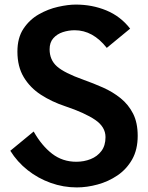

<svg xmlns="http://www.w3.org/2000/svg" viewBox="-20 -804 646 838"><path d="M315 14Q256.5 14 201.2 -5.8Q146 -25.5 100.5 -61.5Q55 -97.5 25 -146L127 -230Q162 -168 207.5 -133Q253 -98 313 -98Q346.5 -98 375.5 -109.5Q404.5 -121 422.5 -144.8Q440.5 -168.5 440.5 -205.5Q440.5 -250 395.5 -280.8Q350.5 -311.5 264 -340.5Q205.5 -360 158.5 -390.5Q111.5 -421 83.8 -467Q56 -513 56 -579Q56 -639 82.5 -678.8Q109 -718.5 149.5 -741.5Q190 -764.5 233.5 -774.2Q277 -784 311 -784Q382.5 -784 444.2 -758.5Q506 -733 548 -679L446 -595Q385.5 -672 306 -672Q279.5 -672 254.2 -663.8Q229 -655.5 212.8 -637.2Q196.5 -619 196.5 -589Q196.5 -542.5 228.8 -514Q261 -485.5 344 -456Q387.5 -440.5 429.8 -421.8Q472 -403 506.2 -375.5Q540.5 -348 560.8 -308.2Q581 -268.5 581 -211Q581 -151 556.8 -108.2Q532.5 -65.5 492.8 -38.5Q453 -11.5 406.2 1.2Q359.5 14 315 14Z"/></svg>

Font: Junction
Style: Bold
Weight: 700
Designer: Caroline Hadilaksono
Foundry: Caroline Hadilaksono, Tyler Finck, The League of Moveable Type
Version: Version 2.000; ttfautohint (v1.8.3)